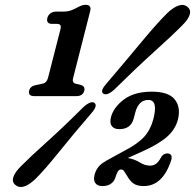

<svg xmlns="http://www.w3.org/2000/svg" viewBox="-20 -736 788 776"><path d="M190.5 -639.5Q165.5 -639.5 171.5 -664Q174.5 -675 183.8 -682Q193 -689 206 -689H233Q253.5 -689 267.8 -694.2Q282 -699.5 297.5 -708.5Q314 -716.5 325.5 -716.5Q351 -716.5 344.5 -691L275.5 -420.5Q270.5 -402 285 -398L307 -392.5Q325 -387 320.5 -369Q314.5 -347.5 289 -347.5H119.5Q92 -347.5 98 -370Q102 -388 126.5 -392.5L152.5 -398Q168.5 -401 174 -421L223.5 -614.5Q227.5 -629 224 -634.2Q220.5 -639.5 209.5 -639.5ZM441 -373Q410 -346.5 396.5 -358.5Q384 -369 411 -399Q491 -493 553 -567.8Q615 -642.5 656.5 -683.5Q681.5 -707 702.5 -713.8Q723.5 -720.5 738.5 -707.5Q753 -695 746.2 -675.2Q739.5 -655.5 715.5 -632.5Q675.5 -592 602.2 -526Q529 -460 441 -373ZM318 -304Q348.5 -331 362.5 -319.5Q375.5 -307.5 348.5 -277.5Q275 -192 217.8 -120.8Q160.5 -49.5 124 -13.5Q71.5 37 41.5 11Q27.5 -1 34.2 -21Q41 -41 65 -64.5Q101 -101 169.8 -162.8Q238.5 -224.5 318 -304ZM362.5 -30.5Q372 -66.5 406.5 -84L406 -84.5L482.5 -126.5Q537 -154.5 563 -183.5Q589 -212.5 600 -255.5Q619.5 -332 580 -332Q557 -332 544.5 -317.2Q532 -302.5 527 -282L520.5 -257.5Q509.5 -214 462 -214Q441 -214 431.8 -226.5Q422.5 -239 428.5 -262.5Q439 -302.5 481 -334Q523 -365.5 593.5 -365.5Q662 -365.5 686.8 -333.5Q711.5 -301.5 699 -252.5Q689 -213.5 655.8 -183.8Q622.5 -154 554.5 -123.5L496.5 -97.5Q524.5 -92.5 545 -79.5Q565.5 -66.5 587 -66.5Q599 -66.5 609.5 -73.2Q620 -80 631 -100Q636.5 -109.5 644 -113Q651.5 -116.5 658 -116Q681.5 -113.5 670 -82.5Q635.5 16 561 16Q534 16 519.5 5.5Q505 -5 495 -23Q486 -37.5 481.5 -44.2Q477 -51 469 -51Q461 -51 455.8 -42Q450.5 -33 446 -17.5Q441.5 -3 428.5 6.5Q415.5 16 393.5 16Q374 16 365.2 3.8Q356.5 -8.5 362.5 -30.5Z"/></svg>

Font: Fraunces 144pt SuperSoft SemiBold
Style: Italic
Weight: 600
Italic angle: -16°
Version: Version 1.000;[b76b70a41]